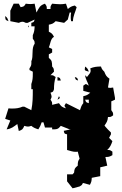

<svg xmlns="http://www.w3.org/2000/svg" viewBox="-20 -714 660 1042"><path d="M511 -105C511 -105 512 -113 510 -113C505 -113 507 -101 511 -105ZM506 -89C515 -73 515 -75 534 -71V-80ZM458 -61C439 -69 431 -70 412 -71C403 -55 402 -51 402 -33L374 -23V-14L326 -4C330 12 328 11 344 15V100C363 105 375 110 390 110C393 110 398 110 402 109L412 147C403 160 402 166 402 185C386 198 384 201 382 223L374 232H344V270L374 308L412 298C427 289 424 290 430 279L468 289C476 273 477 270 478 251L524 242V194L562 185L552 138C570 138 574 137 590 128V109C576 100 579 100 562 100C578 84 583 73 590 52L572 34L582 15V5C560 -17 542 -32 534 -61C515 -65 511 -68 496 -80C474 -78 471 -77 458 -61ZM326 62 336 71ZM442 -173H462V-154C447 -159 447 -158 442 -173ZM120 -202 130 -192ZM300 -192 292 -173C305 -181 308 -180 300 -192ZM566 -211 574 -202ZM134 -574C133 -573 132 -563 136 -567C137 -568 138 -578 134 -574ZM442 -353C441 -346 440 -341 440 -338C440 -330 446 -330 462 -325C456 -341 455 -343 442 -353ZM604 -306 612 -296ZM292 -296V-277H310C305 -292 307 -291 292 -296ZM386 -296C391 -281 389 -282 404 -277C399 -292 401 -291 386 -296ZM102 -627 112 -618ZM8 -627C10 -606 7 -607 26 -599C20 -615 21 -617 8 -627ZM168 -646 178 -637ZM150 -571H168C167 -551 166 -541 158 -523V-504C167 -490 168 -493 168 -476C149 -452 163 -409 150 -381C151 -375 150 -371 150 -368C150 -360 148 -355 140 -343V-334L158 -325V-312C158 -293 157 -277 150 -258V-230H158C158 -187 158 -156 150 -116L112 -135H102C84 -127 66 -125 48 -125C41 -125 34 -125 26 -126L8 -69L36 -60L16 -12C41 -15 54 -26 74 -41L82 -3C101 -10 103 -11 112 -31C122 -28 127 -27 132 -27C136 -27 141 -28 150 -31C162 -21 172 -17 188 -12C197 -26 201 -34 206 -50H216L224 -22H263V-12C288 -12 295 -12 310 -31L358 -12C377 -12 383 -13 396 -22C408 -20 416 -16 424 -16C432 -16 437 -19 442 -31H452C467 -16 478 -14 500 -12C515 -30 521 -30 546 -31C559 -50 564 -56 566 -79C583 -79 580 -79 594 -88C594 -105 593 -102 584 -116V-164L604 -173V-183L594 -239C581 -237 578 -236 566 -239L574 -287C557 -299 554 -305 546 -325C535 -336 532 -340 528 -353C506 -353 489 -351 470 -343C471 -337 472 -334 472 -330C472 -319 466 -314 452 -296L442 -306C444 -284 456 -268 462 -249C453 -255 448 -258 446 -258C444 -258 441 -255 432 -249V-221L470 -211C455 -199 451 -196 432 -192V-154C422 -142 419 -132 414 -116L338 -154C332 -145 330 -142 330 -140C330 -138 332 -135 338 -126C316 -133 313 -135 300 -154L263 -145C263 -162 263 -159 254 -173C259 -181 260 -186 260 -190C260 -195 258 -200 254 -211C269 -216 268 -215 273 -230C273 -254 275 -273 282 -296C268 -305 271 -306 254 -306L273 -325C272 -341 272 -343 263 -353C262 -378 263 -385 245 -400V-419L263 -429V-448L245 -457C254 -476 254 -505 273 -514C264 -531 262 -533 245 -542V-580C264 -584 269 -586 282 -599L328 -590L348 -608L358 -646H366C364 -635 364 -628 364 -620C364 -614 364 -608 366 -599H376C376 -627 389 -648 396 -675L386 -684C367 -680 363 -677 348 -665L338 -694C326 -692 316 -691 306 -691C292 -691 278 -693 263 -694C254 -680 254 -682 254 -665H234C234 -682 233 -680 224 -694C196 -685 192 -672 178 -646L168 -694C159 -693 152 -692 144 -692C137 -692 128 -693 120 -694C110 -678 110 -679 92 -675L82 -694H54L36 -656V-599L82 -590C91 -595 97 -596 102 -596C107 -596 110 -595 120 -590H130L168 -608C163 -593 165 -595 150 -590Z"/></svg>

Font: GNUTypewriter
Style: Standard
Weight: 400
Version: Version 001.000